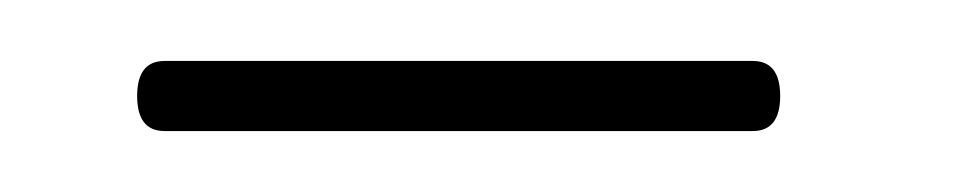

<svg xmlns="http://www.w3.org/2000/svg" viewBox="-20 -548 318 63"><path d="M25 -516.5Q25 -528 34 -528H227Q236 -528 236 -516.5Q236 -505 227 -505H34Q25 -505 25 -516.5Z"/></svg>

Font: Fraunces 144pt Light
Style: Regular
Weight: 300
Version: Version 1.000;[b76b70a41]